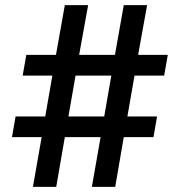

<svg xmlns="http://www.w3.org/2000/svg" viewBox="-20 -732 704 752"><path d="M41 -275.9H157.2L185.1 -436H68.8L83 -517.1H199.2L233.9 -711.9H325.2L290 -517.1H430.2L464.8 -711.9H556.2L521 -517.1H637.2L623 -436H506.8L479 -275.9H595.2L581.1 -194.8H464.8L431.2 0H339.8L374 -194.8H233.9L200.2 0H108.9L143.1 -194.8H26.9ZM275.9 -436 248 -275.9H388.2L416 -436Z"/></svg>

Font: Creato Display Medium
Style: Regular
Weight: 500
Version: Version 1.000